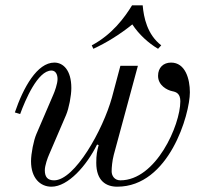

<svg xmlns="http://www.w3.org/2000/svg" viewBox="-20 -692 756 724"><path d="M326 -521 332 -508C380 -530 432 -562 479 -600C504 -562 539 -530 576 -508L588 -521C535 -562 522 -626 518 -672H478C450 -626 403 -562 326 -521ZM36 -268 56 -262C75 -314 122 -426 174 -426C190 -426 197 -411 197 -394C197 -376 186 -346 181 -335L117 -186C107 -163 97 -113 97 -84C97 -20 132 12 174 12C237 12 307 -68 346 -147L352 -145C346 -123 343 -108 343 -78C343 -10 380 12 422 12C618 12 696 -262 696 -344C696 -394 679 -456 625 -456C596 -456 576 -437 576 -406C576 -370 610 -352 630 -348C645 -345 660 -339 660 -310C660 -220 568 -12 434 -12C411 -12 401 -30 401 -46C401 -60 403 -85 409 -108L500 -444H434L402 -324C368 -202 262 -12 184 -12C160 -12 149 -24 149 -50C149 -68 160 -98 165 -109L229 -258C240 -284 249 -331 249 -360C249 -428 218 -456 185 -456C120 -456 68 -362 36 -268Z"/></svg>

Font: Old Standard
Style: Italic
Weight: 400
Italic angle: -15.2°
Designer: Alexey Kryukov <alexios@thessalonica.org.ru>
Version: Version 2.0